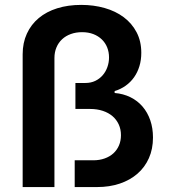

<svg xmlns="http://www.w3.org/2000/svg" viewBox="-20 -757 686 777"><path d="M71.7 -537.3Q71.7 -583.8 88.8 -620.9Q105.8 -658 136.9 -683.9Q168 -709.9 211.6 -723.5Q255.3 -737.2 308.6 -737.2Q359 -737.2 403.4 -724.6Q447.8 -712 480.8 -687.3Q513.8 -662.6 532.8 -626.4Q551.8 -590.2 551.8 -543.3Q551.8 -514.2 544.2 -489.2Q536.6 -464.1 522.5 -444.2Q508.5 -424.4 488.6 -410.2Q468.8 -396 443.9 -388.5V-380.7Q479 -377.8 507.8 -363.6Q536.6 -349.4 556.8 -325.8Q577.1 -302.2 588.1 -270.4Q599.1 -238.6 599.1 -200.3Q599.1 -154.1 582.6 -117Q566.1 -79.9 536.2 -54Q506.4 -28.1 464.8 -14Q423.3 0 372.9 0H282.3V-108.3H357.2Q382.8 -108.3 403.6 -115.8Q424.4 -123.2 438.9 -136.5Q453.5 -149.9 461.5 -168.5Q469.5 -187.1 469.5 -209.9Q469.5 -233.7 460.6 -253.2Q451.7 -272.7 435.4 -286.8Q419 -300.8 396 -308.4Q372.9 -316.1 344.1 -316.1H285.2V-421.2H325.6Q347.7 -421.2 365.2 -429.5Q382.8 -437.9 395.2 -452.1Q407.7 -466.3 414.4 -485.1Q421.2 -503.9 421.2 -524.5Q421.2 -546.5 413.7 -565.2Q406.2 -583.8 392 -597.5Q377.8 -611.2 357.8 -619Q337.7 -626.8 312.1 -626.8Q287.3 -626.8 266.7 -619.3Q246.1 -611.9 231.4 -598.2Q216.6 -584.5 208.5 -565.2Q200.3 -545.8 200.3 -522.4V0H71.7Z"/></svg>

Font: Interop SemBd
Style: Regular
Weight: 600
Designer: Rasmus Andersson, Google, Jang Haemin
Foundry: jhaemin
Version: Version 1.008